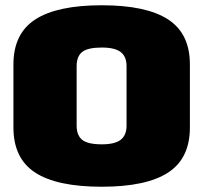

<svg xmlns="http://www.w3.org/2000/svg" viewBox="-20 -701 786 729"><path d="M366.5 8Q535.5 8 618.2 -45.8Q701 -99.5 701 -217V-456.5Q701 -573.5 618.2 -627.2Q535.5 -681 366.5 -681Q197 -681 114 -627.2Q31 -573.5 31 -456.5V-217Q31 -99.5 113.5 -45.8Q196 8 366.5 8ZM366.5 -153Q313.5 -153 292.2 -170Q271 -187 271 -224V-450Q271 -487 292.2 -503.8Q313.5 -520.5 366.5 -520.5Q416.5 -520.5 438.5 -503.2Q460.5 -486 460.5 -450V-224Q460.5 -187.5 438.2 -170.2Q416 -153 366.5 -153Z"/></svg>

Font: Anybody SemiExpanded Black
Style: Regular
Weight: 900
Width: 6
Version: Version 1.113;gftools[0.9.25]